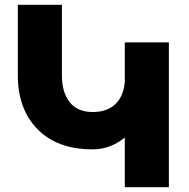

<svg xmlns="http://www.w3.org/2000/svg" viewBox="-20 -777 783 797"><path d="M498 -601H681V0H498V-206Q438 -157 364 -157Q218 -157 136 -240.5Q54 -324 54 -464V-757H237V-464Q237 -393 269.5 -352.5Q302 -312 365 -312Q424 -312 458.5 -344.5Q493 -377 498 -437Z"/></svg>

Font: Montserrat arm
Style: Bold
Weight: 700
Designer: Julieta Ulanovsky
Foundry: Julieta Ulanovsky
Version: Version 6.000;PS 006.000;hotconv 1.0.88;makeotf.lib2.5.64775